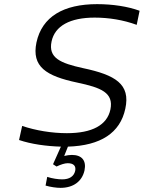

<svg xmlns="http://www.w3.org/2000/svg" viewBox="-20 -699 694 927"><path d="M640 -579 654 -647C597 -668 523 -679 449 -679C287 -679 183 -619 156 -494C132 -377 202 -332 354 -300C467 -276 530 -252 513 -170C497 -95 425 -56 303 -56C230 -56 152 -69 87 -91L72 -23C131 -3 204 7 274 9L236 94L253 105C274 95 293 89 307 89C335 89 348 102 343 126C337 152 316 167 280 167C261 167 232 163 208 155L200 197C224 204 252 208 272 208C334 208 376 177 388 124C398 76 375 49 327 49C316 49 302 51 290 54L308 9C466 4 560 -57 585 -174C611 -293 537 -337 381 -370C272 -394 212 -419 229 -499C245 -574 318 -614 437 -614C504 -614 575 -603 640 -579Z"/></svg>

Font: LT Wave Mono Light
Style: Italic
Weight: 300
Designer: Daniel Lyons
Version: Version 2.5 (Glyphs App)